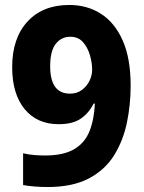

<svg xmlns="http://www.w3.org/2000/svg" viewBox="-20 -743 579 773"><path d="M506 -398Q506 -322 491 -249.5Q476 -177 439.5 -118Q403 -59 337.5 -24.5Q272 10 171 10Q147 10 120.5 8Q94 6 73 2V-126Q93 -121 115.5 -119Q138 -117 162 -117Q235 -117 278 -142Q321 -167 340 -214Q359 -261 362 -326H357Q338 -288 305.5 -265.5Q273 -243 216 -243Q129 -243 79 -304Q29 -365 29 -473Q29 -589 90.5 -656Q152 -723 259 -723Q331 -723 386.5 -687.5Q442 -652 474 -580Q506 -508 506 -398ZM263 -595Q227 -595 204.5 -566.5Q182 -538 182 -476Q182 -366 262 -366Q290 -366 310 -381Q330 -396 340.5 -418Q351 -440 351 -462Q351 -490 342 -521Q333 -552 314 -573.5Q295 -595 263 -595Z"/></svg>

Font: Noto Sans Sinhala SemiCondensed ExtraBold
Style: Regular
Weight: 800
Width: 4
Designer: Jelle Bosma - Monotype Design Team
Foundry: Monotype Imaging Inc.
Version: Version 2.006; ttfautohint (v1.8.4.7-5d5b)